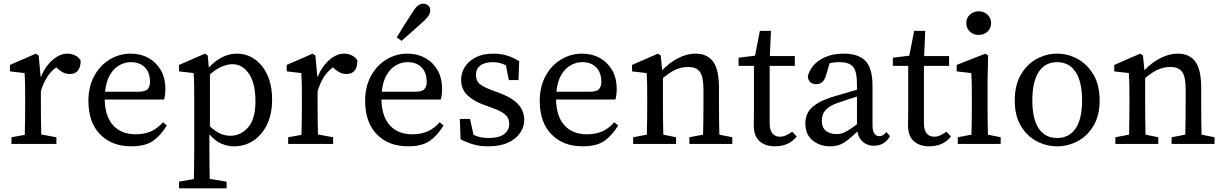

<svg xmlns="http://www.w3.org/2000/svg" viewBox="-20 -778 6616 1038"><path d="M42 0V-36L114 -49Q115 -87 115.5 -131.5Q116 -176 116 -210V-258Q116 -299 115.5 -326Q115 -353 113 -383L34 -392V-427L174 -488L189 -478L200 -360Q225 -420 264.5 -454Q304 -488 344 -488Q367 -488 387 -478Q407 -468 416 -451Q416 -378 357 -378Q340 -378 325 -384.5Q310 -391 296 -403L284 -414Q254 -392 234 -360Q214 -328 201 -285V-210Q201 -177 201.5 -133Q202 -89 203 -51L285 -36V0Z M687 -442Q656 -442 626.5 -426Q597 -410 575.5 -375Q554 -340 548 -282H726Q767 -282 779 -297Q791 -312 791 -334Q791 -386 763 -414Q735 -442 687 -442ZM690 13Q584 13 521 -52Q458 -117 458 -232Q458 -309 489 -366.5Q520 -424 572.5 -456Q625 -488 687 -488Q740 -488 782 -465Q824 -442 849 -399.5Q874 -357 874 -296Q874 -279 872 -264.5Q870 -250 867 -240H546Q548 -148 592 -100Q636 -52 713 -52Q760 -52 795.5 -67.5Q831 -83 861 -117L882 -100Q851 -48 809 -17.5Q767 13 690 13Z M948 240V204L1028 190Q1029 149 1029.5 108.5Q1030 68 1030 28V-258Q1030 -299 1029.5 -326Q1029 -353 1027 -383L948 -392V-427L1088 -488L1103 -478L1109 -413Q1180 -488 1260 -488Q1314 -488 1357 -458Q1400 -428 1425.5 -372.5Q1451 -317 1451 -239Q1451 -162 1424 -105.5Q1397 -49 1350.5 -18Q1304 13 1245 13Q1211 13 1177.5 -1Q1144 -15 1112 -52V27Q1112 67 1112.5 107.5Q1113 148 1114 189L1205 204V240ZM1236 -431Q1213 -431 1183 -419.5Q1153 -408 1115 -376V-95Q1143 -68 1170 -56Q1197 -44 1225 -44Q1281 -44 1321 -89Q1361 -134 1361 -231Q1361 -327 1326 -379Q1291 -431 1236 -431Z M1538 0V-36L1610 -49Q1611 -87 1611.5 -131.5Q1612 -176 1612 -210V-258Q1612 -299 1611.5 -326Q1611 -353 1609 -383L1530 -392V-427L1670 -488L1685 -478L1696 -360Q1721 -420 1760.5 -454Q1800 -488 1840 -488Q1863 -488 1883 -478Q1903 -468 1912 -451Q1912 -378 1853 -378Q1836 -378 1821 -384.5Q1806 -391 1792 -403L1780 -414Q1750 -392 1730 -360Q1710 -328 1697 -285V-210Q1697 -177 1697.5 -133Q1698 -89 1699 -51L1781 -36V0Z M2183 -442Q2152 -442 2122.5 -426Q2093 -410 2071.5 -375Q2050 -340 2044 -282H2222Q2263 -282 2275 -297Q2287 -312 2287 -334Q2287 -386 2259 -414Q2231 -442 2183 -442ZM2186 13Q2080 13 2017 -52Q1954 -117 1954 -232Q1954 -309 1985 -366.5Q2016 -424 2068.5 -456Q2121 -488 2183 -488Q2236 -488 2278 -465Q2320 -442 2345 -399.5Q2370 -357 2370 -296Q2370 -279 2368 -264.5Q2366 -250 2363 -240H2042Q2044 -148 2088 -100Q2132 -52 2209 -52Q2256 -52 2291.5 -67.5Q2327 -83 2357 -117L2378 -100Q2347 -48 2305 -17.5Q2263 13 2186 13ZM2125 -576Q2167 -647 2214 -717Q2228 -740 2241.5 -749Q2255 -758 2268 -758Q2282 -758 2294 -749Q2306 -740 2306 -720Q2306 -710 2299.5 -697.5Q2293 -685 2272 -665Q2241 -637 2211.5 -610.5Q2182 -584 2151 -557Z M2619 13Q2577 13 2542 3.5Q2507 -6 2470 -25L2466 -135H2521L2540 -49Q2558 -40 2578.5 -36Q2599 -32 2621 -32Q2678 -32 2705.5 -53Q2733 -74 2733 -108Q2733 -140 2710 -159.5Q2687 -179 2640 -195L2594 -212Q2539 -232 2506 -264Q2473 -296 2473 -347Q2473 -384 2493 -416Q2513 -448 2552 -468Q2591 -488 2647 -488Q2688 -488 2721.5 -477.5Q2755 -467 2787 -447L2783 -345H2731L2715 -425Q2681 -442 2646 -442Q2600 -442 2576.5 -423.5Q2553 -405 2553 -374Q2553 -341 2573.5 -324Q2594 -307 2645 -288L2676 -277Q2751 -249 2782.5 -213Q2814 -177 2814 -130Q2814 -92 2792 -59.5Q2770 -27 2727 -7Q2684 13 2619 13Z M3127 -442Q3096 -442 3066.5 -426Q3037 -410 3015.5 -375Q2994 -340 2988 -282H3166Q3207 -282 3219 -297Q3231 -312 3231 -334Q3231 -386 3203 -414Q3175 -442 3127 -442ZM3130 13Q3024 13 2961 -52Q2898 -117 2898 -232Q2898 -309 2929 -366.5Q2960 -424 3012.5 -456Q3065 -488 3127 -488Q3180 -488 3222 -465Q3264 -442 3289 -399.5Q3314 -357 3314 -296Q3314 -279 3312 -264.5Q3310 -250 3307 -240H2986Q2988 -148 3032 -100Q3076 -52 3153 -52Q3200 -52 3235.5 -67.5Q3271 -83 3301 -117L3322 -100Q3291 -48 3249 -17.5Q3207 13 3130 13Z M3403 0V-36L3477 -50Q3478 -88 3478.5 -132Q3479 -176 3479 -210V-258Q3479 -299 3478.5 -326Q3478 -353 3476 -383L3397 -392V-427L3537 -488L3552 -478L3560 -398Q3597 -438 3645 -463Q3693 -488 3739 -488Q3804 -488 3835.5 -444.5Q3867 -401 3867 -303V-210Q3867 -176 3867.5 -132Q3868 -88 3869 -50L3939 -36V0H3707V-36L3781 -50Q3782 -87 3782.5 -131.5Q3783 -176 3783 -210V-295Q3783 -364 3763.5 -390Q3744 -416 3700 -416Q3666 -416 3634 -402Q3602 -388 3564 -356V-210Q3564 -177 3564.5 -132.5Q3565 -88 3566 -50L3635 -36V0Z M4169 13Q4117 13 4086 -15Q4055 -43 4055 -101Q4055 -120 4055.5 -138.5Q4056 -157 4056 -186V-422H3973V-466L4062 -477L4088 -611H4148L4142 -475H4277V-422H4141V-112Q4141 -74 4156 -56.5Q4171 -39 4196 -39Q4213 -39 4228.5 -46Q4244 -53 4263 -66L4287 -40Q4246 13 4169 13Z M4705 10Q4669 10 4645 -11Q4621 -32 4615 -67Q4574 -27 4543 -7Q4512 13 4468 13Q4413 13 4373.5 -18.5Q4334 -50 4334 -112Q4334 -141 4346.5 -167Q4359 -193 4395 -216.5Q4431 -240 4500 -260Q4529 -268 4557 -276.5Q4585 -285 4613 -293V-321Q4613 -394 4591 -418Q4569 -442 4519 -442Q4508 -442 4494.5 -441Q4481 -440 4465 -436L4446 -371Q4432 -323 4394 -323Q4352 -323 4347 -364Q4361 -421 4413.5 -454.5Q4466 -488 4542 -488Q4621 -488 4659 -448.5Q4697 -409 4697 -314V-101Q4697 -69 4707 -55.5Q4717 -42 4733 -42Q4746 -42 4755 -48Q4764 -54 4772 -64L4792 -42Q4774 -13 4752.5 -1.5Q4731 10 4705 10ZM4423 -126Q4423 -87 4446 -70Q4469 -53 4503 -53Q4518 -53 4531.5 -57Q4545 -61 4564 -72.5Q4583 -84 4613 -106V-256Q4590 -249 4567.5 -241.5Q4545 -234 4522 -226Q4477 -212 4456 -194.5Q4435 -177 4429 -159.5Q4423 -142 4423 -126Z M5003 13Q4951 13 4920 -15Q4889 -43 4889 -101Q4889 -120 4889.5 -138.5Q4890 -157 4890 -186V-422H4807V-466L4896 -477L4922 -611H4982L4976 -475H5111V-422H4975V-112Q4975 -74 4990 -56.5Q5005 -39 5030 -39Q5047 -39 5062.5 -46Q5078 -53 5097 -66L5121 -40Q5080 13 5003 13Z M5158 0V-36L5232 -50Q5233 -88 5233.5 -132Q5234 -176 5234 -210V-257Q5234 -298 5233.5 -325.5Q5233 -353 5231 -383L5152 -392V-427L5307 -488L5322 -478L5319 -342V-210Q5319 -177 5319.5 -132.5Q5320 -88 5321 -50L5390 -36V0ZM5271 -589Q5243 -589 5223.5 -607Q5204 -625 5204 -653Q5204 -681 5223.5 -699Q5243 -717 5271 -717Q5299 -717 5318.5 -699Q5338 -681 5338 -653Q5338 -625 5318.5 -607Q5299 -589 5271 -589Z M5695 13Q5637 13 5584.5 -14.5Q5532 -42 5499 -97.5Q5466 -153 5466 -235Q5466 -318 5499 -374.5Q5532 -431 5584.5 -459.5Q5637 -488 5695 -488Q5753 -488 5805.5 -459.5Q5858 -431 5891.5 -374.5Q5925 -318 5925 -235Q5925 -153 5891.5 -97.5Q5858 -42 5805.5 -14.5Q5753 13 5695 13ZM5695 -32Q5760 -32 5795 -83.5Q5830 -135 5830 -235Q5830 -336 5795 -389Q5760 -442 5695 -442Q5630 -442 5595.5 -389Q5561 -336 5561 -235Q5561 -135 5595.5 -83.5Q5630 -32 5695 -32Z M6010 0V-36L6084 -50Q6085 -88 6085.5 -132Q6086 -176 6086 -210V-258Q6086 -299 6085.5 -326Q6085 -353 6083 -383L6004 -392V-427L6144 -488L6159 -478L6167 -398Q6204 -438 6252 -463Q6300 -488 6346 -488Q6411 -488 6442.5 -444.5Q6474 -401 6474 -303V-210Q6474 -176 6474.5 -132Q6475 -88 6476 -50L6546 -36V0H6314V-36L6388 -50Q6389 -87 6389.5 -131.5Q6390 -176 6390 -210V-295Q6390 -364 6370.5 -390Q6351 -416 6307 -416Q6273 -416 6241 -402Q6209 -388 6171 -356V-210Q6171 -177 6171.5 -132.5Q6172 -88 6173 -50L6242 -36V0Z"/></svg>

Font: Source Serif 4
Style: Regular
Weight: 400
Designer: Frank Grießhammer
Foundry: Adobe
Version: Version 4.005;hotconv 1.1.0;makeotfexe 2.6.0